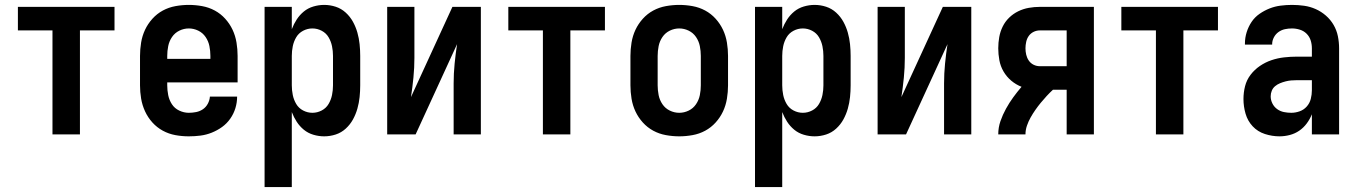

<svg xmlns="http://www.w3.org/2000/svg" viewBox="-20 -548 5540 783"><path d="M194 0V-424H53V-520H447V-424H306V0Z M750 8Q722 8 695 3Q668 -2 644 -15Q620 -28 601.5 -48.5Q583 -69 571.5 -94Q560 -119 555.5 -146Q551 -173 551 -200V-320Q551 -347 555.5 -374.5Q560 -402 571.5 -426.5Q583 -451 601.5 -471.5Q620 -492 644 -505Q668 -518 695.5 -523Q723 -528 750 -528Q777 -528 804.5 -523Q832 -518 856 -505Q880 -492 898.5 -471.5Q917 -451 928.5 -426.5Q940 -402 944.5 -374.5Q949 -347 949 -320V-212H662V-200Q662 -180 666 -160Q670 -140 681 -123Q692 -106 711 -97Q730 -88 750 -88Q765 -88 780 -91Q795 -94 807.5 -102.5Q820 -111 827.5 -125Q835 -139 836 -154H947Q947 -130 940 -107Q933 -84 919 -64Q905 -44 885.5 -30Q866 -16 843.5 -7Q821 2 797.5 5Q774 8 750 8ZM662 -308H838V-320Q838 -340 834 -360Q830 -380 818.5 -397Q807 -414 788.5 -423Q770 -432 750 -432Q730 -432 711.5 -423Q693 -414 681.5 -397Q670 -380 666 -360Q662 -340 662 -320Z M1059 215V-520H1170V-429Q1178 -450 1190 -468.5Q1202 -487 1219 -501Q1236 -515 1258 -521.5Q1280 -528 1302 -528Q1326 -528 1349 -520.5Q1372 -513 1390 -496.5Q1408 -480 1419.5 -459Q1431 -438 1437.5 -415Q1444 -392 1446.5 -368Q1449 -344 1449 -320V-200Q1449 -176 1446.5 -152Q1444 -128 1437.5 -105Q1431 -82 1419.5 -61Q1408 -40 1390 -23.5Q1372 -7 1349 0.5Q1326 8 1302 8Q1280 8 1258 1.5Q1236 -5 1219 -19Q1202 -33 1190 -51.5Q1178 -70 1170 -91V215ZM1254 -88Q1274 -88 1292 -97.5Q1310 -107 1320 -124Q1330 -141 1334 -160.5Q1338 -180 1338 -200V-320Q1338 -340 1334 -359.5Q1330 -379 1320 -396Q1310 -413 1292 -422.5Q1274 -432 1254 -432Q1234 -432 1216 -422.5Q1198 -413 1188 -396Q1178 -379 1174 -359.5Q1170 -340 1170 -320V-200Q1170 -180 1174 -160.5Q1178 -141 1188 -124Q1198 -107 1216 -97.5Q1234 -88 1254 -88Z M1559 0V-520H1670V-312Q1670 -272 1666 -231.5Q1662 -191 1656 -152L1825 -520H1941V0H1830V-208Q1830 -248 1834 -288.5Q1838 -329 1844 -368L1675 0Z M2194 0V-424H2053V-520H2447V-424H2306V0Z M2750 8Q2723 8 2695.5 3Q2668 -2 2644 -15Q2620 -28 2601.5 -48.5Q2583 -69 2571.5 -93.5Q2560 -118 2555.5 -145.5Q2551 -173 2551 -200V-320Q2551 -347 2555.5 -374.5Q2560 -402 2571.5 -426.5Q2583 -451 2601.5 -471.5Q2620 -492 2644 -505Q2668 -518 2695.5 -523Q2723 -528 2750 -528Q2777 -528 2804.5 -523Q2832 -518 2856 -505Q2880 -492 2898.5 -471.5Q2917 -451 2928.5 -426.5Q2940 -402 2944.5 -374.5Q2949 -347 2949 -320V-200Q2949 -173 2944.5 -145.5Q2940 -118 2928.5 -93.5Q2917 -69 2898.5 -48.5Q2880 -28 2856 -15Q2832 -2 2804.5 3Q2777 8 2750 8ZM2750 -88Q2770 -88 2788.5 -97Q2807 -106 2818.5 -123Q2830 -140 2834 -160Q2838 -180 2838 -200V-320Q2838 -340 2834 -360Q2830 -380 2818.5 -397Q2807 -414 2788.5 -423Q2770 -432 2750 -432Q2730 -432 2711.5 -423Q2693 -414 2681.5 -397Q2670 -380 2666 -360Q2662 -340 2662 -320V-200Q2662 -180 2666 -160Q2670 -140 2681.5 -123Q2693 -106 2711.5 -97Q2730 -88 2750 -88Z M3059 215V-520H3170V-429Q3178 -450 3190 -468.5Q3202 -487 3219 -501Q3236 -515 3258 -521.5Q3280 -528 3302 -528Q3326 -528 3349 -520.5Q3372 -513 3390 -496.5Q3408 -480 3419.5 -459Q3431 -438 3437.5 -415Q3444 -392 3446.5 -368Q3449 -344 3449 -320V-200Q3449 -176 3446.5 -152Q3444 -128 3437.5 -105Q3431 -82 3419.5 -61Q3408 -40 3390 -23.5Q3372 -7 3349 0.5Q3326 8 3302 8Q3280 8 3258 1.5Q3236 -5 3219 -19Q3202 -33 3190 -51.5Q3178 -70 3170 -91V215ZM3254 -88Q3274 -88 3292 -97.5Q3310 -107 3320 -124Q3330 -141 3334 -160.5Q3338 -180 3338 -200V-320Q3338 -340 3334 -359.5Q3330 -379 3320 -396Q3310 -413 3292 -422.5Q3274 -432 3254 -432Q3234 -432 3216 -422.5Q3198 -413 3188 -396Q3178 -379 3174 -359.5Q3170 -340 3170 -320V-200Q3170 -180 3174 -160.5Q3178 -141 3188 -124Q3198 -107 3216 -97.5Q3234 -88 3254 -88Z M3559 0V-520H3670V-312Q3670 -272 3666 -231.5Q3662 -191 3656 -152L3825 -520H3941V0H3830V-208Q3830 -248 3834 -288.5Q3838 -329 3844 -368L3675 0Z M4051 0Q4051 -28 4060 -54Q4069 -80 4082.5 -104.5Q4096 -129 4112 -151Q4128 -173 4146 -194Q4123 -203 4104 -219Q4085 -235 4072.5 -256.5Q4060 -278 4055.5 -302.5Q4051 -327 4051 -351Q4051 -374 4055 -396.5Q4059 -419 4069 -439.5Q4079 -460 4095.5 -476Q4112 -492 4132.5 -502Q4153 -512 4175.5 -516Q4198 -520 4221 -520H4441V0H4330V-182H4274Q4261 -170 4248.5 -156.5Q4236 -143 4224.5 -129Q4213 -115 4202.5 -100Q4192 -85 4183 -69Q4174 -53 4168 -35.5Q4162 -18 4162 0ZM4221 -278H4330V-424H4221Q4207 -424 4195 -418Q4183 -412 4175.5 -401.5Q4168 -391 4165 -377.5Q4162 -364 4162 -351Q4162 -338 4165 -325Q4168 -312 4175.5 -301Q4183 -290 4195 -284Q4207 -278 4221 -278Z M4694 0V-424H4553V-520H4947V-424H4806V0Z M5198 8Q5168 8 5138.5 -1.5Q5109 -11 5088.5 -33Q5068 -55 5059.5 -84.5Q5051 -114 5051 -144Q5051 -171 5057.5 -196.5Q5064 -222 5080 -243Q5096 -264 5118 -279Q5140 -294 5165 -302.5Q5190 -311 5216.5 -314Q5243 -317 5269 -317H5330V-351Q5330 -368 5325 -383.5Q5320 -399 5308.5 -410.5Q5297 -422 5281 -427Q5265 -432 5249 -432Q5234 -432 5220 -429Q5206 -426 5194 -417.5Q5182 -409 5175 -395.5Q5168 -382 5168 -368V-366H5057V-371Q5057 -394 5064 -416.5Q5071 -439 5084 -458.5Q5097 -478 5116.5 -491.5Q5136 -505 5157.5 -513.5Q5179 -522 5202.5 -525Q5226 -528 5249 -528Q5274 -528 5298.5 -524.5Q5323 -521 5345.5 -511Q5368 -501 5387 -484.5Q5406 -468 5418.5 -446.5Q5431 -425 5436 -400.5Q5441 -376 5441 -351V0H5330V-82Q5322 -62 5309 -44.5Q5296 -27 5278.5 -15Q5261 -3 5240 2.5Q5219 8 5198 8ZM5246 -88Q5263 -88 5280 -94Q5297 -100 5309 -113.5Q5321 -127 5325.5 -144.5Q5330 -162 5330 -180V-221H5269Q5257 -221 5245.5 -220Q5234 -219 5222.5 -216Q5211 -213 5200 -208.5Q5189 -204 5180 -196.5Q5171 -189 5166.5 -178Q5162 -167 5162 -155Q5162 -140 5169 -126Q5176 -112 5188.5 -103Q5201 -94 5216 -91Q5231 -88 5246 -88Z"/></svg>

Font: Iosevka Term Curly
Style: Bold
Weight: 700
Designer: Belleve Invis
Foundry: Belleve Invis
Version: Version 32.3.0